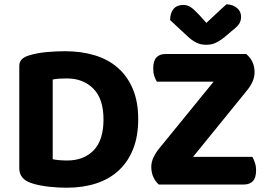

<svg xmlns="http://www.w3.org/2000/svg" viewBox="-20 -861 1249 896"><path d="M292 -495Q274 -495 258 -494Q242 -493 226 -490V-118Q239 -115 257.5 -113.5Q276 -112 293 -112Q371 -112 417 -159.5Q463 -207 463 -303Q463 -400 415.5 -447.5Q368 -495 292 -495ZM292 15Q275 15 253.5 14Q232 13 209.5 10.5Q187 8 164 3.5Q141 -1 122 -8Q70 -27 70 -76V-552Q70 -572 80.5 -583Q91 -594 111 -601Q152 -614 198 -618Q244 -622 282 -622Q359 -622 422 -603Q485 -584 530 -544.5Q575 -505 600 -445.5Q625 -386 625 -305Q625 -225 601 -165Q577 -105 533.5 -65Q490 -25 428.5 -5Q367 15 292 15ZM977 -480H712Q705 -491 700 -506.5Q695 -522 695 -542Q695 -577 710 -593Q725 -609 752 -609H1129Q1168 -576 1168 -524Q1168 -501 1158 -479Q1148 -457 1131 -437L881 -129H1158Q1164 -118 1169.5 -102Q1175 -86 1175 -66Q1175 -31 1160 -15.5Q1145 0 1119 0H721Q706 -13 696 -34Q686 -55 686 -83Q686 -106 697.5 -129Q709 -152 726 -172ZM943 -754Q966 -775 990 -798Q1014 -821 1037 -841Q1066 -840 1085.5 -824Q1105 -808 1105 -783Q1105 -763 1095.5 -749Q1086 -735 1061 -716L1027 -687Q1001 -667 983 -659.5Q965 -652 943 -652Q916 -652 895.5 -662.5Q875 -673 857 -690L774 -767Q774 -801 790 -819.5Q806 -838 835 -838Q854 -838 869.5 -828Q885 -818 911 -790Z"/></svg>

Font: Baloo 2 Latin
Style: Bold
Weight: 400
Designer: Sarang Kulkarni and Ek Type
Foundry: Ek Type
Version: Version 1.001